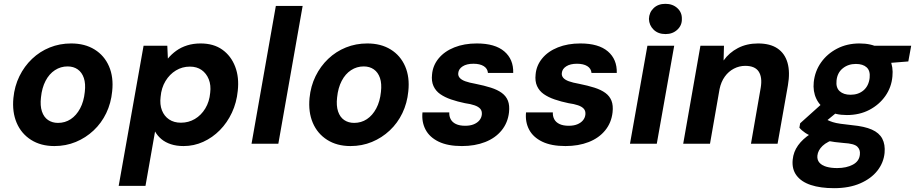

<svg xmlns="http://www.w3.org/2000/svg" viewBox="-20 -751 4780 1003"><path d="M264 12Q193 12 142 -20.5Q91 -53 67 -109.5Q43 -166 50 -239Q56 -301 81.5 -353Q107 -405 147.5 -443.5Q188 -482 240 -503Q292 -524 352 -524Q423 -524 474 -492.5Q525 -461 549.5 -404.5Q574 -348 566 -274Q560 -212 535 -160Q510 -108 469 -69.5Q428 -31 376 -9.5Q324 12 264 12ZM283 -109Q320 -109 349.5 -128.5Q379 -148 398.5 -184.5Q418 -221 423 -271Q428 -314 418 -343.5Q408 -373 386 -388.5Q364 -404 333 -404Q297 -404 267 -384.5Q237 -365 218 -328.5Q199 -292 194 -242Q189 -199 199 -169Q209 -139 231 -124Q253 -109 283 -109Z M600 220 730 -512H854L857 -445Q876 -468 901 -486Q926 -504 958 -514Q990 -524 1028 -524Q1096 -524 1141.5 -491.5Q1187 -459 1208.5 -403Q1230 -347 1222 -276Q1216 -215 1191.5 -162.5Q1167 -110 1128.5 -71Q1090 -32 1041.5 -10Q993 12 939 12Q902 12 873 2.5Q844 -7 823.5 -24Q803 -41 790 -64L740 220ZM925 -110Q965 -110 998 -129.5Q1031 -149 1052.5 -184.5Q1074 -220 1078 -266Q1083 -306 1070.5 -337Q1058 -368 1033 -385.5Q1008 -403 972 -403Q932 -403 899 -383Q866 -363 844.5 -327.5Q823 -292 819 -245Q814 -205 826 -174.5Q838 -144 863.5 -127Q889 -110 925 -110Z M1294 0 1421 -720H1561L1434 0Z M1811 12Q1740 12 1689 -20.5Q1638 -53 1614 -109.5Q1590 -166 1597 -239Q1603 -301 1628.5 -353Q1654 -405 1694.5 -443.5Q1735 -482 1787 -503Q1839 -524 1899 -524Q1970 -524 2021 -492.5Q2072 -461 2096.5 -404.5Q2121 -348 2113 -274Q2107 -212 2082 -160Q2057 -108 2016 -69.5Q1975 -31 1923 -9.5Q1871 12 1811 12ZM1830 -109Q1867 -109 1896.5 -128.5Q1926 -148 1945.5 -184.5Q1965 -221 1970 -271Q1975 -314 1965 -343.5Q1955 -373 1933 -388.5Q1911 -404 1880 -404Q1844 -404 1814 -384.5Q1784 -365 1765 -328.5Q1746 -292 1741 -242Q1736 -199 1746 -169Q1756 -139 1778 -124Q1800 -109 1830 -109Z M2393 12Q2319 12 2271.5 -11Q2224 -34 2203 -74Q2182 -114 2187 -164H2327Q2326 -144 2334.5 -128Q2343 -112 2362 -103Q2381 -94 2410 -94Q2436 -94 2454.5 -101.5Q2473 -109 2484 -122Q2495 -135 2497 -152Q2499 -171 2489 -182.5Q2479 -194 2458.5 -201Q2438 -208 2409 -212Q2370 -220 2336.5 -231.5Q2303 -243 2279.5 -259.5Q2256 -276 2244.5 -301.5Q2233 -327 2237 -362Q2241 -409 2271.5 -446Q2302 -483 2353.5 -503.5Q2405 -524 2471 -524Q2566 -524 2614.5 -482.5Q2663 -441 2661 -370H2529Q2527 -393 2507 -405.5Q2487 -418 2453 -418Q2418 -418 2397 -404.5Q2376 -391 2374 -370Q2372 -356 2381 -345Q2390 -334 2410.5 -326.5Q2431 -319 2465 -313Q2510 -304 2544.5 -293Q2579 -282 2601.5 -265.5Q2624 -249 2633.5 -224.5Q2643 -200 2639 -164Q2633 -110 2600.5 -70Q2568 -30 2514.5 -9Q2461 12 2393 12Z M2934 12Q2860 12 2812.5 -11Q2765 -34 2744 -74Q2723 -114 2728 -164H2868Q2867 -144 2875.5 -128Q2884 -112 2903 -103Q2922 -94 2951 -94Q2977 -94 2995.5 -101.5Q3014 -109 3025 -122Q3036 -135 3038 -152Q3040 -171 3030 -182.5Q3020 -194 2999.5 -201Q2979 -208 2950 -212Q2911 -220 2877.5 -231.5Q2844 -243 2820.5 -259.5Q2797 -276 2785.5 -301.5Q2774 -327 2778 -362Q2782 -409 2812.5 -446Q2843 -483 2894.5 -503.5Q2946 -524 3012 -524Q3107 -524 3155.5 -482.5Q3204 -441 3202 -370H3070Q3068 -393 3048 -405.5Q3028 -418 2994 -418Q2959 -418 2938 -404.5Q2917 -391 2915 -370Q2913 -356 2922 -345Q2931 -334 2951.5 -326.5Q2972 -319 3006 -313Q3051 -304 3085.5 -293Q3120 -282 3142.5 -265.5Q3165 -249 3174.5 -224.5Q3184 -200 3180 -164Q3174 -110 3141.5 -70Q3109 -30 3055.5 -9Q3002 12 2934 12Z M3271 0 3362 -512H3502L3411 0ZM3457 -573Q3418 -573 3394.5 -596Q3371 -619 3370 -652Q3371 -686 3394.5 -708.5Q3418 -731 3456 -731Q3494 -731 3518.5 -708.5Q3543 -686 3542 -652Q3543 -619 3518.5 -596Q3494 -573 3457 -573Z M3549 0 3639 -512H3762L3760 -435Q3789 -476 3835 -500Q3881 -524 3940 -524Q4003 -524 4041.5 -498Q4080 -472 4094 -423Q4108 -374 4096 -305L4042 0H3903L3954 -293Q3963 -347 3943.5 -377Q3924 -407 3873 -407Q3842 -407 3814 -392.5Q3786 -378 3766.5 -351Q3747 -324 3739 -286L3689 0Z M4337 232Q4266 232 4216 215.5Q4166 199 4141 165.5Q4116 132 4121 83Q4125 42 4149 8.5Q4173 -25 4214.5 -52Q4256 -79 4312 -97L4353 -28Q4301 -12 4277 11Q4253 34 4250 62Q4248 84 4260.5 98.5Q4273 113 4297 120Q4321 127 4353 127Q4402 127 4435.5 109Q4469 91 4472 56Q4475 31 4458.5 15Q4442 -1 4388 -4Q4339 -8 4301 -15.5Q4263 -23 4234.5 -33.5Q4206 -44 4186.5 -57Q4167 -70 4156 -84L4160 -107L4288 -222L4383 -190L4230 -64L4283 -136Q4293 -129 4304 -123.5Q4315 -118 4330.5 -113Q4346 -108 4370.5 -104.5Q4395 -101 4432 -97Q4496 -91 4534.5 -74Q4573 -57 4589 -26.5Q4605 4 4601 48Q4596 99 4563.5 140.5Q4531 182 4473.5 207Q4416 232 4337 232ZM4404 -150Q4344 -150 4303.5 -173Q4263 -196 4244.5 -235Q4226 -274 4231 -322Q4237 -379 4269 -424.5Q4301 -470 4353 -497Q4405 -524 4470 -524Q4531 -524 4571 -501.5Q4611 -479 4629 -440Q4647 -401 4642 -352Q4637 -295 4605 -249.5Q4573 -204 4521.5 -177Q4470 -150 4404 -150ZM4423 -256Q4464 -256 4491 -279Q4518 -302 4523 -344Q4527 -381 4507.5 -399Q4488 -417 4451 -417Q4411 -417 4382.5 -394Q4354 -371 4350 -330Q4346 -293 4366.5 -274.5Q4387 -256 4423 -256ZM4537 -415 4532 -512H4740L4725 -430Z"/></svg>

Font: DM Sans 12pt ExtraBold
Style: Italic
Weight: 800
Italic angle: -10°
Version: Version 4.004;gftools[0.9.30]